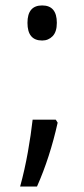

<svg xmlns="http://www.w3.org/2000/svg" viewBox="-20 -554 310 706"><path d="M81 -470Q81 -534 135 -534Q189 -534 189 -470Q189 -437 173.5 -421Q158 -405 135 -405Q81 -405 81 -470ZM185 -114 192 -103Q178 -40 159 19Q140 78 116 132H54Q71 70 82.5 5Q94 -60 100 -114Z"/></svg>

Font: Noto Sans Sinhala ExtraCondensed
Style: Regular
Weight: 400
Width: 2
Designer: Jelle Bosma - Monotype Design Team
Foundry: Monotype Imaging Inc.
Version: Version 2.006; ttfautohint (v1.8.4.7-5d5b)